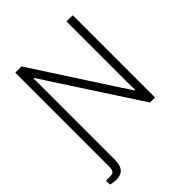

<svg xmlns="http://www.w3.org/2000/svg" viewBox="-240 -818 1132 1132"><g transform="rotate(-45 326.5 -252.0)"><path d="M61 182Q53 182 44.5 181Q36 180 28 178.5Q20 177 15 175V142H51Q73 142 80 130.5Q87 119 87 94V-686H139L470 -176Q475 -170 482 -158.5Q489 -147 497 -135Q505 -123 511 -114H515Q515 -130 514.5 -147Q514 -164 514 -179V-686H566V0H524L185 -521Q180 -530 167 -550Q154 -570 143 -586H139Q139 -569 139 -552.5Q139 -536 139 -518V94Q139 114 135 130Q131 146 122 158Q113 170 98 176Q83 182 61 182Z"/></g></svg>

Font: Archivo SemiCondensed Thin
Style: Regular
Weight: 250
Width: 4
Designer: Hector Gatti
Foundry: Omnibus-Type
Version: Version 2.001